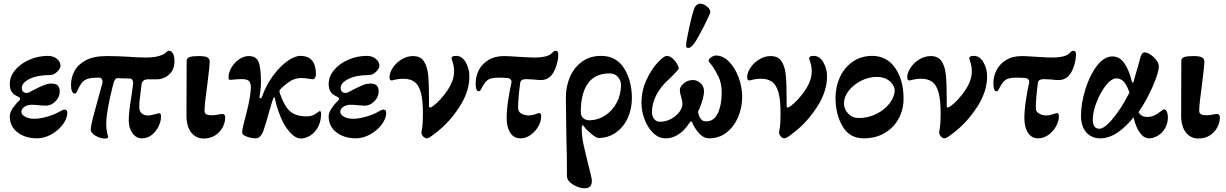

<svg xmlns="http://www.w3.org/2000/svg" viewBox="-20 -736 6647 1041"><path d="M33 -105Q33 -125 49 -149Q65 -173 83 -189Q89 -195 89 -200Q89 -207 80 -211Q56 -221 44.5 -237Q33 -253 33 -281Q33 -321 62 -356Q91 -391 139 -412Q187 -433 240 -433Q269 -433 288.5 -417Q308 -401 308 -380Q308 -364 289.5 -346.5Q271 -329 251 -329Q182 -329 140 -308Q98 -287 98 -259Q98 -247 105 -239.5Q112 -232 126 -232Q135 -232 164 -249Q193 -264 216 -273.5Q239 -283 258 -283Q284 -283 294 -271.5Q304 -260 304 -240Q304 -210 280.5 -186.5Q257 -163 229 -163Q221 -163 195 -165Q173 -168 152 -168Q128 -168 112 -156.5Q96 -145 96 -130Q96 -115 115.5 -103.5Q135 -92 166 -92Q196 -92 236 -103.5Q276 -115 301 -130Q323 -142 328 -142Q345 -142 345 -125Q345 -94 321 -61.5Q297 -29 258.5 -7.5Q220 14 181 14Q117 14 75 -18.5Q33 -51 33 -105Z M472 -31Q472 -52 485 -102L535 -285Q536 -288 536 -294Q536 -303 530.5 -309.5Q525 -316 514 -315Q477 -315 457 -309Q437 -303 425 -288.5Q413 -274 399 -244Q399 -243 395.5 -236Q392 -229 384 -229Q376 -229 370.5 -241Q365 -253 365 -276Q365 -314 383 -349.5Q401 -385 444 -408.5Q487 -432 557 -432Q617 -432 683 -428L709 -426Q755 -424 767 -424Q828 -424 858 -438Q872 -443 881 -452Q890 -461 895 -461Q909 -461 917.5 -446.5Q926 -432 926 -404Q926 -358 897 -332Q868 -306 830 -306H784Q767 -306 757.5 -298.5Q748 -291 747 -275L744 -249Q735 -186 735 -156Q735 -132 749 -121Q763 -110 782 -110Q799 -110 825 -118L840 -122Q849 -122 851 -118Q853 -114 853 -102Q853 -79 840 -51.5Q827 -24 803.5 -5Q780 14 750 14Q718 14 698 -14Q678 -42 678 -84Q678 -128 694 -224Q702 -278 702 -284Q702 -295 697.5 -302.5Q693 -310 685 -310L622 -312Q609 -313 603.5 -304.5Q598 -296 592 -272Q557 -135 556 -67Q556 -31 564 -3L566 5Q566 15 553 15Q530 15 511.5 7Q493 -1 482.5 -12Q472 -23 472 -31Z M991 -111 992 -406Q992 -421 1007.5 -426.5Q1023 -432 1058 -432Q1092 -432 1104.5 -424.5Q1117 -417 1117 -400Q1117 -381 1105 -285Q1089 -173 1089 -135Q1089 -121 1099.5 -116Q1110 -111 1130 -111Q1143 -111 1160.5 -114.5Q1178 -118 1186 -118Q1201 -118 1201 -98Q1201 -73 1187.5 -46.5Q1174 -20 1147.5 -2.5Q1121 15 1084 15Q1043 15 1017 -17.5Q991 -50 991 -111Z M1514 -74Q1500 -102 1487.5 -139Q1475 -176 1470 -205Q1470 -208 1467 -208Q1465 -208 1463.5 -206Q1462 -204 1461 -201Q1453 -179 1436 -119Q1421 -64 1412 -39Q1397 14 1366 14Q1344 14 1318.5 5Q1293 -4 1293 -19Q1293 -32 1300 -60.5Q1307 -89 1315 -118Q1340 -216 1340 -262Q1340 -288 1329 -297.5Q1318 -307 1293 -307Q1267 -307 1251.5 -305Q1236 -303 1231 -303Q1224 -303 1221.5 -305Q1219 -307 1219 -316Q1219 -343 1235 -370Q1251 -397 1276.5 -414.5Q1302 -432 1329 -432Q1370 -432 1382.5 -399Q1395 -366 1395 -288Q1395 -269 1391 -237Q1389 -228 1387 -210Q1386 -207 1388 -205Q1390 -203 1392 -203H1393Q1398 -203 1402 -215Q1424 -277 1461.5 -327Q1499 -377 1538.5 -405Q1578 -433 1608 -433Q1693 -433 1693 -333Q1693 -322 1688 -314Q1683 -306 1675 -306Q1670 -306 1651 -309.5Q1632 -313 1614 -313Q1581 -313 1554.5 -296.5Q1528 -280 1501 -253Q1493 -245 1496 -235Q1517 -168 1548.5 -136.5Q1580 -105 1644 -105Q1672 -105 1692 -119.5Q1712 -134 1713 -134Q1721 -134 1721 -121Q1721 -77 1703.5 -46Q1686 -15 1660.5 0Q1635 15 1610 15Q1586 15 1560 -10.5Q1534 -36 1514 -74Z M1762 -105Q1762 -125 1778 -149Q1794 -173 1812 -189Q1818 -195 1818 -200Q1818 -207 1809 -211Q1785 -221 1773.5 -237Q1762 -253 1762 -281Q1762 -321 1791 -356Q1820 -391 1868 -412Q1916 -433 1969 -433Q1998 -433 2017.5 -417Q2037 -401 2037 -380Q2037 -364 2018.5 -346.5Q2000 -329 1980 -329Q1911 -329 1869 -308Q1827 -287 1827 -259Q1827 -247 1834 -239.5Q1841 -232 1855 -232Q1864 -232 1893 -249Q1922 -264 1945 -273.5Q1968 -283 1987 -283Q2013 -283 2023 -271.5Q2033 -260 2033 -240Q2033 -210 2009.5 -186.5Q1986 -163 1958 -163Q1950 -163 1924 -165Q1902 -168 1881 -168Q1857 -168 1841 -156.5Q1825 -145 1825 -130Q1825 -115 1844.5 -103.5Q1864 -92 1895 -92Q1925 -92 1965 -103.5Q2005 -115 2030 -130Q2052 -142 2057 -142Q2074 -142 2074 -125Q2074 -94 2050 -61.5Q2026 -29 1987.5 -7.5Q1949 14 1910 14Q1846 14 1804 -18.5Q1762 -51 1762 -105Z M2265 -18Q2265 -20 2269 -44.5Q2273 -69 2273 -122Q2273 -195 2261.5 -235.5Q2250 -276 2227 -292.5Q2204 -309 2167 -309Q2138 -309 2106 -300H2102Q2092 -300 2092 -318Q2092 -342 2110 -369Q2128 -396 2157.5 -414Q2187 -432 2219 -432Q2259 -432 2277.5 -405Q2296 -378 2301 -332.5Q2306 -287 2306 -202V-164Q2306 -153 2311 -153Q2317 -153 2328 -161Q2369 -192 2405.5 -245.5Q2442 -299 2442 -348Q2442 -375 2435.5 -395Q2429 -415 2428 -419Q2428 -426 2433.5 -429.5Q2439 -433 2453 -433Q2485 -433 2505 -398.5Q2525 -364 2525 -322Q2525 -239 2470.5 -155.5Q2416 -72 2348 -20Q2342 -15 2328 -4.5Q2314 6 2306.5 10Q2299 14 2293 14Q2284 14 2274.5 4Q2265 -6 2265 -18Z M2727 -96Q2727 -138 2735.5 -194Q2744 -250 2753 -287Q2755 -297 2749 -304.5Q2743 -312 2732 -313Q2710 -315 2682 -315Q2644 -315 2626 -303.5Q2608 -292 2590 -255Q2588 -251 2584.5 -246Q2581 -241 2575 -241Q2559 -241 2559 -285Q2559 -321 2575.5 -354.5Q2592 -388 2627 -410Q2662 -432 2714 -432Q2732 -432 2792 -428Q2854 -424 2877 -424Q2940 -424 2967 -443Q2972 -447 2978.5 -454Q2985 -461 2990 -461Q2999 -461 3003 -456.5Q3007 -452 3007 -440Q3007 -430 3004 -410Q2983 -302 2913 -302Q2895 -302 2873 -305L2833 -307Q2817 -307 2809 -301.5Q2801 -296 2800 -283Q2789 -201 2789 -151Q2789 -130 2807 -120Q2825 -110 2845 -110Q2862 -110 2880 -116Q2890 -119 2895 -121Q2900 -123 2901 -123Q2909 -123 2911.5 -118.5Q2914 -114 2914 -102Q2914 -79 2899 -51.5Q2884 -24 2858 -5Q2832 14 2802 14Q2766 14 2746.5 -16Q2727 -46 2727 -96Z M3054 219Q3054 115 3051 14Q3051 -19 3049.5 -85.5Q3048 -152 3048 -207Q3048 -268 3070.5 -319.5Q3093 -371 3136 -402Q3179 -433 3239 -433Q3321 -433 3363.5 -366Q3406 -299 3406 -203Q3406 -145 3383.5 -96Q3361 -47 3319.5 -17.5Q3278 12 3226 12Q3212 12 3185 -11Q3158 -34 3143 -54Q3142 -57 3139 -57Q3134 -57 3134 -38Q3134 11 3149 71L3171 162Q3173 170 3181 202Q3189 234 3189 243Q3189 285 3151 285Q3119 285 3086.5 264.5Q3054 244 3054 219ZM3347 -276Q3347 -299 3330.5 -318.5Q3314 -338 3285 -338Q3206 -338 3167.5 -283.5Q3129 -229 3129 -130Q3129 -107 3142 -95.5Q3155 -84 3174 -84Q3221 -84 3261 -110Q3301 -136 3324 -180Q3347 -224 3347 -276Z M3458 0ZM3458 -177Q3458 -245 3485 -303Q3512 -361 3546 -397Q3580 -433 3595 -433Q3610 -433 3625 -420.5Q3640 -408 3650 -391Q3660 -374 3660 -365Q3660 -361 3641 -340.5Q3622 -320 3599 -299Q3564 -268 3539.5 -222.5Q3515 -177 3515 -129Q3515 -105 3527 -90.5Q3539 -76 3558 -76Q3590 -76 3618 -91Q3646 -106 3663 -128.5Q3680 -151 3680 -172Q3680 -183 3677 -195Q3674 -207 3673 -211Q3666 -232 3666 -247Q3666 -266 3687 -284Q3708 -302 3737 -302Q3760 -302 3778.5 -285Q3797 -268 3797 -242Q3797 -221 3787.5 -189Q3778 -157 3765 -131Q3765 -123 3769 -111Q3775 -95 3784 -86.5Q3793 -78 3809 -78Q3852 -78 3872.5 -123Q3893 -168 3893 -235Q3893 -285 3874.5 -322.5Q3856 -360 3839 -382Q3822 -404 3822 -406Q3822 -417 3836.5 -426Q3851 -435 3862 -435Q3900 -435 3932.5 -402Q3965 -369 3984.5 -316.5Q4004 -264 4004 -211Q4004 -154 3982.5 -102.5Q3961 -51 3920.5 -18.5Q3880 14 3825 14Q3793 14 3767.5 -16.5Q3742 -47 3733 -72Q3732 -78 3727 -78Q3725 -78 3720 -72Q3718 -69 3700.5 -45.5Q3683 -22 3653 -4Q3623 14 3590 14Q3551 14 3521 -15.5Q3491 -45 3474.5 -89.5Q3458 -134 3458 -177ZM3700 -491Q3700 -509 3717 -587.5Q3734 -666 3746 -694Q3751 -705 3760.5 -711Q3770 -717 3779 -716Q3797 -715 3815 -699Q3833 -683 3831 -669Q3830 -660 3797.5 -595.5Q3765 -531 3745 -502Q3726 -476 3712 -476Q3704 -476 3702 -479.5Q3700 -483 3700 -491Z M4204 -18Q4204 -20 4208 -44.5Q4212 -69 4212 -122Q4212 -195 4200.5 -235.5Q4189 -276 4166 -292.5Q4143 -309 4106 -309Q4077 -309 4045 -300H4041Q4031 -300 4031 -318Q4031 -342 4049 -369Q4067 -396 4096.5 -414Q4126 -432 4158 -432Q4198 -432 4216.5 -405Q4235 -378 4240 -332.5Q4245 -287 4245 -202V-164Q4245 -153 4250 -153Q4256 -153 4267 -161Q4308 -192 4344.5 -245.5Q4381 -299 4381 -348Q4381 -375 4374.5 -395Q4368 -415 4367 -419Q4367 -426 4372.5 -429.5Q4378 -433 4392 -433Q4424 -433 4444 -398.5Q4464 -364 4464 -322Q4464 -239 4409.5 -155.5Q4355 -72 4287 -20Q4281 -15 4267 -4.5Q4253 6 4245.5 10Q4238 14 4232 14Q4223 14 4213.5 4Q4204 -6 4204 -18Z M4510 -206Q4510 -266 4534 -318Q4558 -370 4603.5 -401.5Q4649 -433 4709 -433Q4788 -433 4833.5 -367.5Q4879 -302 4879 -201Q4879 -143 4853 -94Q4827 -45 4778 -15.5Q4729 14 4663 14Q4586 14 4548 -51.5Q4510 -117 4510 -206ZM4831 -250Q4825 -281 4799 -300Q4773 -319 4734 -319Q4690 -319 4648.5 -298Q4607 -277 4581.5 -244Q4556 -211 4556 -176Q4556 -144 4579 -120Q4602 -96 4637 -96Q4686 -96 4731 -118Q4776 -140 4803.5 -176Q4831 -212 4831 -250Z M5072 -18Q5072 -20 5076 -44.5Q5080 -69 5080 -122Q5080 -195 5068.5 -235.5Q5057 -276 5034 -292.5Q5011 -309 4974 -309Q4945 -309 4913 -300H4909Q4899 -300 4899 -318Q4899 -342 4917 -369Q4935 -396 4964.5 -414Q4994 -432 5026 -432Q5066 -432 5084.5 -405Q5103 -378 5108 -332.5Q5113 -287 5113 -202V-164Q5113 -153 5118 -153Q5124 -153 5135 -161Q5176 -192 5212.5 -245.5Q5249 -299 5249 -348Q5249 -375 5242.5 -395Q5236 -415 5235 -419Q5235 -426 5240.5 -429.5Q5246 -433 5260 -433Q5292 -433 5312 -398.5Q5332 -364 5332 -322Q5332 -239 5277.5 -155.5Q5223 -72 5155 -20Q5149 -15 5135 -4.5Q5121 6 5113.5 10Q5106 14 5100 14Q5091 14 5081.5 4Q5072 -6 5072 -18Z M5534 -96Q5534 -138 5542.5 -194Q5551 -250 5560 -287Q5562 -297 5556 -304.5Q5550 -312 5539 -313Q5517 -315 5489 -315Q5451 -315 5433 -303.5Q5415 -292 5397 -255Q5395 -251 5391.5 -246Q5388 -241 5382 -241Q5366 -241 5366 -285Q5366 -321 5382.5 -354.5Q5399 -388 5434 -410Q5469 -432 5521 -432Q5539 -432 5599 -428Q5661 -424 5684 -424Q5747 -424 5774 -443Q5779 -447 5785.5 -454Q5792 -461 5797 -461Q5806 -461 5810 -456.5Q5814 -452 5814 -440Q5814 -430 5811 -410Q5790 -302 5720 -302Q5702 -302 5680 -305L5640 -307Q5624 -307 5616 -301.5Q5608 -296 5607 -283Q5596 -201 5596 -151Q5596 -130 5614 -120Q5632 -110 5652 -110Q5669 -110 5687 -116Q5697 -119 5702 -121Q5707 -123 5708 -123Q5716 -123 5718.5 -118.5Q5721 -114 5721 -102Q5721 -79 5706 -51.5Q5691 -24 5665 -5Q5639 14 5609 14Q5573 14 5553.5 -16Q5534 -46 5534 -96Z M5841 -109Q5841 -175 5864.5 -251Q5888 -327 5927 -378.5Q5966 -430 6011 -430Q6050 -430 6075.5 -394Q6101 -358 6117 -293Q6119 -288 6122 -287.5Q6125 -287 6126 -293L6139 -339Q6152 -380 6162 -421Q6165 -435 6171.5 -443.5Q6178 -452 6187 -452Q6200 -452 6218.5 -439.5Q6237 -427 6250 -409.5Q6263 -392 6263 -376Q6263 -344 6231 -269.5Q6199 -195 6153 -128Q6168 -102 6199 -102Q6224 -102 6242.5 -112Q6261 -122 6272.5 -131.5Q6284 -141 6288 -143H6290Q6299 -143 6304 -135Q6312 -122 6312 -99Q6312 -67 6297 -41Q6282 -15 6258 -0.5Q6234 14 6211 14Q6182 14 6160 -16.5Q6138 -47 6126 -100Q6087 -50 6040 -18Q5993 14 5946 14Q5898 14 5869.5 -18.5Q5841 -51 5841 -109ZM6073 -178 6104 -234Q6090 -274 6073.5 -292.5Q6057 -311 6033 -311Q6006 -311 5976 -273Q5946 -235 5925.5 -182Q5905 -129 5905 -89Q5905 -38 5940 -38Q5964 -38 5999.5 -76.5Q6035 -115 6073 -178Z M6384 -111 6385 -406Q6385 -421 6400.5 -426.5Q6416 -432 6451 -432Q6485 -432 6497.5 -424.5Q6510 -417 6510 -400Q6510 -381 6498 -285Q6482 -173 6482 -135Q6482 -121 6492.5 -116Q6503 -111 6523 -111Q6536 -111 6553.5 -114.5Q6571 -118 6579 -118Q6594 -118 6594 -98Q6594 -73 6580.5 -46.5Q6567 -20 6540.5 -2.5Q6514 15 6477 15Q6436 15 6410 -17.5Q6384 -50 6384 -111Z"/></svg>

Font: EB Garamond
Style: Bold
Weight: 700
Designer: Georg Duffner and Octavio Pardo
Foundry: Georg Duffner
Version: Version 1.000; ttfautohint (v1.6)